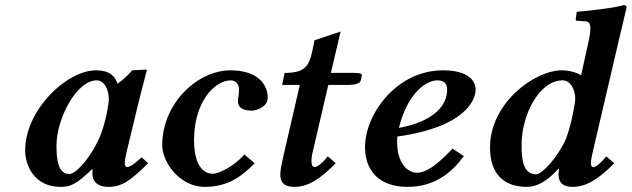

<svg xmlns="http://www.w3.org/2000/svg" viewBox="-20 -718 2461 748"><path d="M340 -39C340 -21 351 10 402 10C454 10 486 -12 557 -82L532 -105C503.5 -79.5 486 -67 475 -67C470 -67 466 -71 466 -83C466 -92 468.4 -105.9 473 -125L520.3 -321C529.7 -359.9 552 -443.8 552 -443.8C552 -445.8 551.8 -447 550 -447L495 -444C479.2 -425.6 461.1 -408 438 -392C428 -422 406 -444 354 -444C239 -444 78 -289 78 -132C78 -76 111.5 10 216 10C255.5 10 277 0 339 -59L341 -58C340 -52.3 340 -43 340 -39ZM373 -195C340 -112 278 -40 250 -40C206 -40 200 -97 200 -151C200 -254 277 -405 357 -405C386 -405 404 -370 404 -331C404 -315 393 -248 373 -195Z M778 10C870 10 924 -33 972 -82L932 -116C892 -70 832 -41 809 -41C783 -41 736 -59 736 -173C736 -318 814 -405 880 -405C888 -405 911 -399 911 -370C911 -340 907 -342 907 -323C907 -306 917 -287 961 -287C976 -287 1023 -300 1023 -337C1023 -387 987 -444 877 -444C752 -444 612 -318 612 -152C612 -88 678 10 778 10Z M1086 -119C1078.8 -87.8 1072 -56 1072 -39C1072 -21 1075 10 1127 10C1179 10 1226 -19 1288 -82L1257 -109C1236 -82 1216 -67 1205 -67C1193.6 -67 1189.4 -88 1198 -125L1259 -387H1338C1356 -387 1383 -392 1385 -403L1390 -425C1390 -431 1381 -434 1362 -434H1269L1307 -595L1205 -561C1188 -468 1181 -434 1089 -434L1079 -387H1148Z M1833 -369C1833 -405 1802 -444 1706 -444C1523 -444 1402 -271 1402 -145C1402 -58 1452 10 1568 10C1659 10 1730 -31 1787 -110L1743 -139C1683 -75 1640 -45 1604 -45C1569 -45 1527 -80 1527 -167C1527 -171 1527 -178 1528 -186C1798 -224 1833 -332 1833 -369ZM1722 -370C1722 -273 1608 -232 1534 -220C1569 -360 1644 -405 1683 -405C1706 -405 1722 -395 1722 -370Z M2396 -583 2421 -688C2421 -695 2418 -698 2409 -698C2382 -688 2268 -675 2227 -672L2223 -642C2223 -639 2224 -637 2228 -637L2259 -635C2272 -635 2280 -629 2280 -607C2280 -596 2277.8 -578.8 2273 -557L2244 -425C2223 -437 2195 -444 2169 -444C2062 -444 1889 -316 1889 -144C1889 -97 1899 10 2034 10C2061.3 10 2103.5 -2 2156 -61L2158 -60C2157 -55 2156 -43 2156 -39C2156 -21 2160 10 2211 10C2263 10 2311 -19 2373 -82L2342 -109C2320 -82 2302 -67 2291 -67C2286 -67 2282 -71 2282 -83C2282 -92 2284.5 -105.9 2289 -125ZM2221 -332C2221 -317 2206 -233 2186 -180C2155 -107 2092 -39 2069 -39C2016 -39 2012 -101 2012 -154C2012 -271 2081 -405 2172 -405C2201 -405 2221 -372 2221 -332Z"/></svg>

Font: Linux Libertine O
Style: Bold Italic
Weight: 700
Italic angle: -11.5°
Designer: Philipp H. Poll
Foundry: Philipp H. Poll
Version: Version 4.1.0